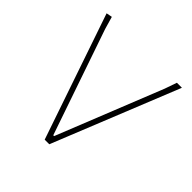

<svg xmlns="http://www.w3.org/2000/svg" viewBox="-133 -552 649 649"><g transform="rotate(45 192.0 -227.0)"><path d="M40 -454 53 -409 183 -31H187L338 -409L353 -452H377L195 0H173L19 -450Z"/></g></svg>

Font: Alegreya Sans Thin
Style: Regular
Weight: 100
Designer: Juan Pablo del Peral
Foundry: Huerta Tipografica
Version: Version 2.007